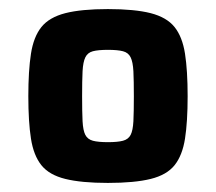

<svg xmlns="http://www.w3.org/2000/svg" viewBox="-20 -716 476 423"><path d="M217.6 -313Q159.3 -313 123.9 -321.8Q88.5 -330.5 71.2 -352Q54 -373.5 48.2 -410.6Q42.4 -447.8 42.4 -504.2Q42.4 -560.2 48.2 -597.6Q54 -634.9 71.2 -656.4Q88.5 -677.9 123.9 -687Q159.3 -696 217.6 -696Q276.6 -696 312 -687Q347.3 -677.9 364.6 -656.4Q381.8 -634.9 387.6 -597.6Q393.4 -560.2 393.4 -504.2Q393.4 -447.8 387.6 -410.6Q381.8 -373.5 364.6 -352Q347.3 -330.5 312 -321.8Q276.6 -313 217.6 -313ZM217.8 -402.8Q239.1 -402.8 250.9 -405.9Q262.8 -409.1 267.8 -418.8Q272.8 -428.5 273.9 -448.9Q274.9 -469.3 274.9 -503.9Q274.9 -538.5 273.9 -559Q272.8 -579.5 267.8 -589.7Q262.8 -600 251 -603.1Q239.2 -606.2 217.8 -606.2Q196.3 -606.2 184.6 -603.1Q173 -600 168 -589.7Q163 -579.5 161.9 -559Q160.9 -538.5 160.9 -503.9Q160.9 -469.3 161.9 -448.9Q163 -428.5 168 -418.8Q173 -409.1 184.7 -405.9Q196.4 -402.8 217.8 -402.8Z"/></svg>

Font: Saira Thin
Style: Regular
Weight: 100
Designer: Hector Gatti with collaboration of the Omnibus-Type team
Foundry: Omnibus-Type
Version: Version 1.101